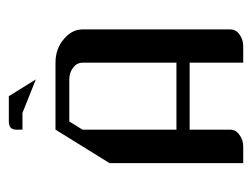

<svg xmlns="http://www.w3.org/2000/svg" viewBox="-90 -498 587 448"><g transform="rotate(-90 204.0 -273.5)"><path d="M47.9 0V-312L126 -438H282.2Q314.5 -438 336.9 -418.9Q359.9 -399.9 359.9 -375V-30.8Q359.9 -16.6 348.1 -8.8Q336.4 0 320.8 0H282.2V-125H126V-30.8Q126 -17.1 113.8 -8.8Q102.1 0 86.9 0ZM126 -155.8H282.2V-375Q282.2 -388.2 270.5 -397Q258.8 -405.8 243.2 -405.8H145L126 -375ZM126 -515.1V-529.8Q126 -546.9 145 -546.9H204.1L243.2 -483.9L165 -515.1Z"/></g></svg>

Font: Hhenum
Style: Regular
Weight: 400
Designer: T. Christopher White
Version: Version 1.0